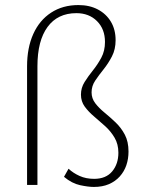

<svg xmlns="http://www.w3.org/2000/svg" viewBox="-20 -731 574 759"><path d="M351 8Q329 8 296.5 1Q264 -6 233 -32L251 -64Q269 -47 294.5 -35.5Q320 -24 352 -24Q399 -24 423.5 -53.5Q448 -83 448 -127Q448 -161 433 -186.5Q418 -212 396 -232Q374 -252 352 -270.5Q330 -289 315 -309.5Q300 -330 300 -357Q300 -384 314.5 -407Q329 -430 347.5 -453Q366 -476 380.5 -503Q395 -530 395 -565Q395 -616 363.5 -647.5Q332 -679 282 -679Q208 -679 168 -624.5Q128 -570 128 -469V0H87V-469Q87 -542 111.5 -596.5Q136 -651 182 -681Q228 -711 290 -711Q334 -711 367 -693.5Q400 -676 418.5 -645Q437 -614 437 -572Q437 -536 422.5 -508Q408 -480 389.5 -457Q371 -434 356.5 -412.5Q342 -391 342 -366Q342 -342 356.5 -323Q371 -304 393 -286Q415 -268 437 -247Q459 -226 473.5 -198.5Q488 -171 488 -132Q488 -103 479.5 -78Q471 -53 453.5 -33.5Q436 -14 410.5 -3Q385 8 351 8Z"/></svg>

Font: Ysabeau Office ExtraLight
Style: Regular
Weight: 250
Designer: Christian Thalmann (Catharsis Fonts)
Version: Version 2.001;gftools[0.9.30]; featfreeze: tnum,lnum,ss02